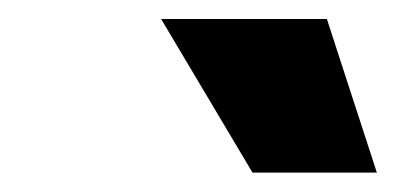

<svg xmlns="http://www.w3.org/2000/svg" viewBox="-20 -780 421 199"><path d="M241.7 -601.1 147 -760.3H318.8L370.6 -601.1Z"/></svg>

Font: Inter 20pt Black
Style: Italic
Weight: 900
Italic angle: -9.3988°
Version: Version 4.001;git-66647c0bb